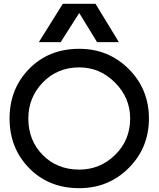

<svg xmlns="http://www.w3.org/2000/svg" viewBox="-20 -970 828 1003"><path d="M601 -750H487L394 -902L297 -750H183L308 -950H479ZM394 -715Q547 -715 652.5 -609.5Q758 -504 758 -351Q758 -198 652.5 -92.5Q547 13 394 13Q235 13 132.5 -91.5Q30 -196 30 -351Q30 -506 132.5 -610.5Q235 -715 394 -715ZM128 -351Q128 -236 203.5 -160Q279 -84 394 -84Q503 -84 581.5 -161Q660 -238 660 -351Q660 -459 581 -538.5Q502 -618 394 -618Q280 -618 204 -539.5Q128 -461 128 -351Z"/></svg>

Font: Edgecutting Lite Medium
Style: Medium
Weight: 500
Designer: RandomMaerks (Nguyen Gia Bao)
Version: Version 1.0